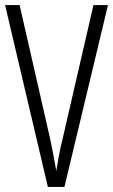

<svg xmlns="http://www.w3.org/2000/svg" viewBox="-20 -800 444 754"><path d="M404 -780 233 -66H168L0 -780H57L178 -250Q184 -220 190 -189.5Q196 -159 201 -129Q206 -159 211.5 -189.5Q217 -220 225 -251L347 -780Z"/></svg>

Font: Noto Sans Malayalam UI ExtraCondensed Light
Style: Regular
Weight: 300
Width: 2
Designer: Jelle Bosma - Monotype Design Team
Foundry: Monotype Imaging Inc.
Version: Version 2.104; ttfautohint (v1.8.4.7-5d5b)